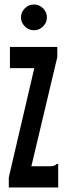

<svg xmlns="http://www.w3.org/2000/svg" viewBox="-20 -831 290 851"><path d="M19 -45 132 -529H24V-623H234V-578L119 -94H194Q211 -94 218 -96Q225 -98 231 -104H238V0H19ZM131 -697Q107 -697 90 -714Q73 -731 73 -754Q73 -777 90 -794Q107 -811 131 -811Q154 -811 171 -794Q188 -777 188 -754Q188 -731 171 -714Q154 -697 131 -697Z"/></svg>

Font: Inconsolata UltraCondensed Black
Style: Regular
Weight: 900
Width: 1
Monospace: yes
Designer: Raph Levien, Cyreal, Brenton Simpson
Foundry: Raph Levien, Cyreal, Google
Version: Version 3.001; ttfautohint (v1.8.2.53-6de2)